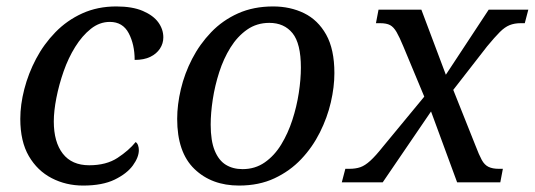

<svg xmlns="http://www.w3.org/2000/svg" viewBox="-20 -566 1660 596"><path d="M238 10Q185 10 140.5 -13Q96 -36 69.5 -81.5Q43 -127 43 -197Q43 -241 55.5 -289.5Q68 -338 92 -383.5Q116 -429 152 -466Q188 -503 235.5 -524.5Q283 -546 341 -546Q391 -546 423.5 -532Q456 -518 471.5 -496.5Q487 -475 487 -450Q487 -431 476.5 -415Q466 -399 446.5 -389.5Q427 -380 398 -380Q398 -428 379.5 -463Q361 -498 321 -498Q289 -498 262 -476.5Q235 -455 213.5 -420.5Q192 -386 177.5 -344.5Q163 -303 155 -262Q147 -221 147 -189Q147 -125 175 -89Q203 -53 257 -53Q310 -53 345 -76Q380 -99 401 -125Q406 -122 408.5 -115Q411 -108 411 -100Q411 -78 392.5 -52.5Q374 -27 336 -8.5Q298 10 238 10Z M722 10Q637 10 583.5 -41.5Q530 -93 530 -197Q530 -241 541.5 -289.5Q553 -338 576.5 -383.5Q600 -429 635.5 -466Q671 -503 719 -524.5Q767 -546 828 -546Q881 -546 924 -525Q967 -504 992.5 -458.5Q1018 -413 1018 -339Q1018 -296 1007 -248.5Q996 -201 973 -155Q950 -109 915 -72Q880 -35 832 -12.5Q784 10 722 10ZM733 -41Q772 -41 802 -62Q832 -83 853 -117.5Q874 -152 887.5 -193.5Q901 -235 907.5 -277.5Q914 -320 914 -356Q914 -431 888 -463Q862 -495 816 -495Q777 -495 747 -474Q717 -453 695.5 -418.5Q674 -384 660.5 -342Q647 -300 640.5 -257.5Q634 -215 634 -179Q634 -129 646.5 -98.5Q659 -68 681 -54.5Q703 -41 733 -41Z M1041 0 1052 -42H1065Q1084 -42 1098.5 -47Q1113 -52 1129.5 -67Q1146 -82 1169 -111L1297 -266L1232 -422Q1220 -451 1211 -466.5Q1202 -482 1191 -488Q1180 -494 1160 -494H1147L1155 -536H1288L1364 -334L1497 -536H1620L1609 -494H1596Q1577 -494 1562 -488Q1547 -482 1531.5 -466.5Q1516 -451 1492 -422L1387 -287L1456 -114Q1467 -85 1475.5 -69.5Q1484 -54 1496.5 -48Q1509 -42 1528 -42H1541L1533 0H1399L1318 -220L1168 0Z"/></svg>

Font: Noto Serif
Style: Italic
Weight: 400
Italic angle: -12°
Designer: Monotype Design Team
Foundry: Monotype Imaging Inc.
Version: Version 2.013